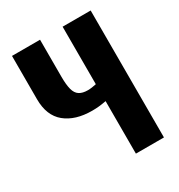

<svg xmlns="http://www.w3.org/2000/svg" viewBox="-189 -935 987 1061"><g transform="rotate(-30 304.5 -405.0)"><path d="M368 0V-335Q341 -330 321 -328Q301 -326 278 -326Q171 -326 108 -377.5Q45 -429 45 -534V-810H224V-573Q224 -523 232 -492.5Q240 -462 260 -449Q280 -436 314 -436Q325 -436 340 -438Q355 -440 368 -443V-810H547V0Z"/></g></svg>

Font: Oswald
Style: Bold
Weight: 700
Designer: Vernon Adams
Foundry: Vernon Adams
Version: Version 4.103;gftools[0.9.33.dev8+g029e19f]